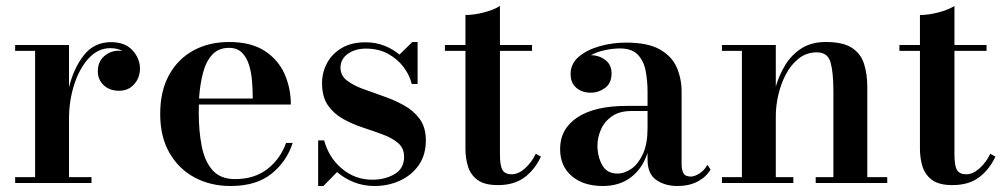

<svg xmlns="http://www.w3.org/2000/svg" viewBox="-20 -610 3350 640"><path d="M30.5 -19.5H97V-440.5H30.5V-460H210V-318.5Q225 -381.5 259.2 -425.5Q293.5 -469.5 350 -469.5Q397 -469.5 421.8 -442.2Q446.5 -415 446.5 -381Q446.5 -351 427.2 -329.2Q408 -307.5 377 -307.5Q345 -307.5 325.5 -326.2Q306 -345 306 -372Q306 -404 327 -422.5Q348 -441 376.5 -441Q382.5 -441 388 -440.5Q370 -449.5 348 -449.5Q307 -449.5 276 -416Q245 -382.5 227.5 -328.5Q210 -274.5 210 -213.5V-19.5H285V0H30.5Z M955.5 -133.5Q936 -72 885.2 -31Q834.5 10 748.5 10Q682 10 629 -18.2Q576 -46.5 545 -100.2Q514 -154 514 -230Q514 -306.5 543.5 -360Q573 -413.5 624.8 -441.8Q676.5 -470 743.5 -470Q816.5 -470 862 -440.5Q907.5 -411 928.5 -363.5Q949.5 -316 949.5 -261.5H643Q642.5 -249 642.5 -235Q642.5 -174 652.2 -123.5Q662 -73 688.2 -43Q714.5 -13 763.5 -13Q828.5 -13 871.8 -47Q915 -81 933.5 -133.5ZM743.5 -450.5Q708.5 -450.5 687.5 -427.8Q666.5 -405 656.5 -366.5Q646.5 -328 643.5 -281.5H822.5Q822.5 -308.5 820.2 -338.2Q818 -368 810.2 -393.2Q802.5 -418.5 786.5 -434.5Q770.5 -450.5 743.5 -450.5Z M1058 10H1040.5V-142H1060.5Q1076 -84.5 1119.8 -47.8Q1163.5 -11 1221 -11Q1264 -11 1295.5 -29.8Q1327 -48.5 1327 -87Q1327 -116 1307.2 -133Q1287.5 -150 1256.5 -161.5Q1225.5 -173 1190.5 -184.5Q1155.5 -196 1124.2 -213.2Q1093 -230.5 1073.2 -258.8Q1053.5 -287 1053.5 -333Q1053.5 -368.5 1070 -399.5Q1086.5 -430.5 1118.8 -449.8Q1151 -469 1198.5 -469Q1232.5 -469 1261 -457.8Q1289.5 -446.5 1311.5 -428L1354.5 -470H1372V-330H1352.5Q1345.5 -359.5 1325.2 -386.5Q1305 -413.5 1273.2 -430.8Q1241.5 -448 1199.5 -448Q1164.5 -448 1139.8 -430.8Q1115 -413.5 1115 -384Q1115 -358.5 1135.8 -342.2Q1156.5 -326 1188.8 -314Q1221 -302 1257.2 -289.5Q1293.5 -277 1326 -259.2Q1358.5 -241.5 1379 -213.5Q1399.5 -185.5 1399.5 -142Q1399.5 -93.5 1375.8 -59.5Q1352 -25.5 1313 -7.8Q1274 10 1228.5 10Q1192 10 1160.2 -2.5Q1128.5 -15 1103.5 -36.5Z M1783 -88Q1763.5 -45.5 1729 -19.2Q1694.5 7 1639.5 7Q1595 7 1571.8 -10.2Q1548.5 -27.5 1540 -55Q1531.5 -82.5 1531.5 -113.5V-440.5H1463V-460H1531.5V-560Q1560 -560 1592.8 -568.5Q1625.5 -577 1646.5 -590V-460H1753.5V-440.5H1646.5V-94.5Q1646.5 -57 1655.2 -43Q1664 -29 1685.5 -29Q1708 -29 1730 -48.8Q1752 -68.5 1766 -97.5Z M2069 -257H2138.5V-304.5Q2138.5 -340.5 2132.2 -373.5Q2126 -406.5 2106.2 -427.5Q2086.5 -448.5 2046.5 -448.5Q2023 -448.5 1997 -443Q1971 -437.5 1949.5 -426Q1976.5 -426 1997.5 -410.2Q2018.5 -394.5 2018.5 -365.5Q2018.5 -332.5 1996.8 -316.8Q1975 -301 1949 -301Q1920.5 -301 1901.2 -317.2Q1882 -333.5 1882 -363.5Q1882 -397.5 1909.2 -420.8Q1936.5 -444 1979 -456Q2021.5 -468 2067 -468Q2139.5 -468 2179.5 -445.2Q2219.5 -422.5 2235.8 -385.2Q2252 -348 2252 -304.5V-61Q2252 -44.5 2258 -33Q2264 -21.5 2283 -21.5Q2295.5 -21.5 2311.8 -32Q2328 -42.5 2338 -60.5L2348.5 -45Q2334.5 -20.5 2306 -5.2Q2277.5 10 2238 10Q2196.5 10 2167.5 -10.2Q2138.5 -30.5 2138.5 -78V-100.5Q2122 -49 2083.8 -19.5Q2045.5 10 1989.5 10Q1924.5 10 1885.8 -23.2Q1847 -56.5 1847 -113.5Q1847 -180.5 1904.8 -218.8Q1962.5 -257 2069 -257ZM2038 -31.5Q2062.5 -31.5 2085.5 -48Q2108.5 -64.5 2123.5 -97.8Q2138.5 -131 2138.5 -182.5V-240H2085Q2044.5 -240 2019.2 -222Q1994 -204 1982.8 -177.5Q1971.5 -151 1971.5 -125Q1971.5 -88.5 1987.2 -60Q2003 -31.5 2038 -31.5Z M2386.5 -19.5H2453V-440.5H2386.5V-460H2566V-321.5Q2577 -359.5 2597.5 -393.2Q2618 -427 2651.2 -448.5Q2684.5 -470 2732.5 -470Q2790 -470 2819.8 -450.5Q2849.5 -431 2860.2 -397Q2871 -363 2871 -319.5V-19.5H2937.5V0H2699V-19.5H2758V-305.5Q2758 -368.5 2748.5 -402Q2739 -435.5 2703 -435.5Q2668.5 -435.5 2642.8 -415.2Q2617 -395 2600 -363Q2583 -331 2574.5 -294Q2566 -257 2566 -224V-19.5H2624.5V0H2386.5Z M3298 -88Q3278.5 -45.5 3244 -19.2Q3209.5 7 3154.5 7Q3110 7 3086.8 -10.2Q3063.5 -27.5 3055 -55Q3046.5 -82.5 3046.5 -113.5V-440.5H2978V-460H3046.5V-560Q3075 -560 3107.8 -568.5Q3140.5 -577 3161.5 -590V-460H3268.5V-440.5H3161.5V-94.5Q3161.5 -57 3170.2 -43Q3179 -29 3200.5 -29Q3223 -29 3245 -48.8Q3267 -68.5 3281 -97.5Z"/></svg>

Font: Bodoni* 11pt Medium
Style: Regular
Weight: 500
Version: Version 2.3